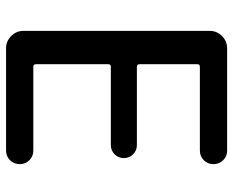

<svg xmlns="http://www.w3.org/2000/svg" viewBox="-88 -682 770 634"><g transform="rotate(90 297.0 -365.0)"><path d="M139 0Q116 0 99 -17Q82 -34 82 -57V-673Q82 -696 99 -713Q116 -730 139 -730H477Q496 -730 509 -717Q522 -704 522 -685Q522 -666 509 -653Q496 -640 477 -640H201Q192 -640 192 -632V-441Q192 -432 201 -432H459Q477 -432 489.5 -419.5Q502 -407 502 -389Q502 -371 489.5 -358.5Q477 -346 459 -346H201Q192 -346 192 -338V-99Q192 -90 201 -90H477Q496 -90 509 -77Q522 -64 522 -45Q522 -26 509 -13Q496 0 477 0Z"/></g></svg>

Font: Rounded Mplus 1c Medium
Style: Regular
Weight: 500
Version: Version 1.059.20150529